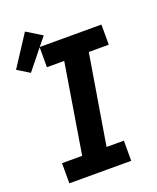

<svg xmlns="http://www.w3.org/2000/svg" viewBox="-183 -930 836 1021"><g transform="rotate(-20 235.0 -419.5)"><path d="M30 0V-114H144L227 -621H129V-735H479V-621H366L282 -114H380V0ZM39 -622 -30 -664 84 -839 171 -786Z"/></g></svg>

Font: Iosevka Curly Slab HvObl
Style: Regular
Weight: 900
Italic angle: -9°
Monospace: yes
Designer: Belleve Invis
Foundry: Belleve Invis
Version: Version 11.1.0; ttfautohint (v1.8.3)